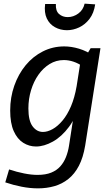

<svg xmlns="http://www.w3.org/2000/svg" viewBox="-20 -795 613 1055"><path d="M189 240Q145 240 99 231Q53 222 9 207L30 136Q72 150 112.5 158Q153 166 186 166Q231 166 261.5 153.5Q292 141 311.5 119Q331 97 342.5 68Q354 39 359 7L389 -187L421 -235Q400 -153 359.5 -98.5Q319 -44 270.5 -17Q222 10 178 10Q140 10 107.5 -10.5Q75 -31 55.5 -74.5Q36 -118 36 -188Q36 -260 58.5 -324Q81 -388 121 -436.5Q161 -485 215.5 -512.5Q270 -540 333 -540Q372 -540 414 -527.5Q456 -515 499 -486L457 -495L478 -530H532L448 5Q437 71 413.5 116Q390 161 355.5 188.5Q321 216 278.5 228Q236 240 189 240ZM216 -70Q241 -70 269 -85.5Q297 -101 323.5 -132.5Q350 -164 370 -211Q390 -258 401 -321L423 -461L440 -427Q411 -447 384 -456Q357 -465 331 -465Q288 -465 252.5 -443Q217 -421 191 -384Q165 -347 150.5 -299Q136 -251 136 -199Q136 -132 159 -101Q182 -70 216 -70ZM348 -629Q312 -629 282 -645.5Q252 -662 237 -694Q222 -726 228 -773H287Q285 -735 304.5 -718Q324 -701 352 -701Q383 -701 410 -720.5Q437 -740 445 -775L503 -771Q496 -723 472 -691.5Q448 -660 415 -644.5Q382 -629 348 -629Z"/></svg>

Font: Bitter Thin Medium
Style: Italic
Weight: 500
Italic angle: -9°
Version: Version 3.021